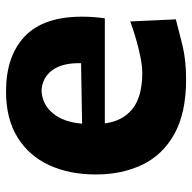

<svg xmlns="http://www.w3.org/2000/svg" viewBox="-20 -596 632 631"><g transform="rotate(-90 295.5 -281.0)"><path d="M349.6 15.1Q240.2 15.1 171.1 -22.9Q102.1 -61 69.6 -127.9Q37.1 -194.8 37.1 -281.7Q37.1 -368.2 67.6 -434.6Q98.1 -501 158.9 -538.8Q219.7 -576.7 310.1 -576.7Q426.3 -576.7 491 -515.1Q555.7 -453.6 555.7 -327.1Q555.7 -304.7 554.2 -286.9Q552.7 -269 550.3 -252H205.1Q212.4 -193.4 252.7 -161.1Q293 -128.9 371.6 -128.9Q401.4 -128.9 449.7 -140.9Q498 -152.8 540 -168.5L546.9 -18.6Q511.7 -9.3 462.6 2.9Q413.6 15.1 349.6 15.1ZM402.8 -330.1Q404.3 -391.1 379.9 -424.6Q355.5 -458 312 -460Q267.1 -457.5 238 -422.6Q209 -387.7 204.1 -326.7Z"/></g></svg>

Font: Pinar-DS1-FD Bold
Style: Regular
Weight: 700
Designer: Amin Abedi
Version: Version 2.000